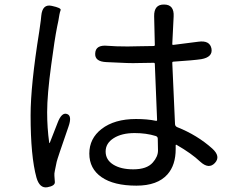

<svg xmlns="http://www.w3.org/2000/svg" viewBox="-20 -788 1040 847"><path d="M189 38Q155 44 141 -4Q115 -98 115 -279Q115 -412 153 -648Q157 -673 160 -698L162 -718Q167 -772 209 -762Q251 -753 247.5 -743.5Q244 -734 242 -723Q238 -696 232 -670Q221 -615 206 -502Q188 -370 188 -293Q188 -224 197 -159Q198 -154 200 -159L234 -246Q252 -294 276 -285Q299 -277 282 -229Q233 -88 230 -74Q225 -48 222 -35Q219 -22 220 -12.5Q221 -3 222 15Q223 32 189 38ZM582 31Q482 31 428 -6.5Q374 -44 374 -110.5Q374 -177 428 -219Q485 -263 580 -263Q630 -263 668 -255Q673 -254 673 -259L663 -506Q663 -511 658 -511L594 -510Q567 -509 540 -510L450 -514Q397 -516 400 -553Q402 -591 454 -586Q490 -583 543 -583Q569 -583 595 -584L658 -585Q663 -585 663 -590L660 -716Q659 -769 704 -768Q749 -768 746 -715L740 -594Q740 -589 745 -590L855 -604Q906 -611 913 -573Q919 -536 868 -527Q836 -522 745 -516Q740 -516 740 -511L752 -242Q752 -231 762 -227Q850 -192 916 -133Q955 -98 928 -69Q901 -40 863 -75Q825 -111 759 -149Q755 -151 755 -146V-130Q755 -60 719 -19Q675 31 582 31ZM568 -41Q628 -41 654 -71Q677 -97 677 -124Q677 -150 676 -176Q676 -185 667 -188Q625 -201 574 -201Q517 -201 481.5 -178.5Q446 -156 446 -119.5Q446 -83 479.5 -62Q513 -41 568 -41Z"/></svg>

Font: Resource Han Rounded CN
Style: Regular
Weight: 400
Designer: Cyano Hao (round all glyphs); Ryoko NISHIZUKA  (kana, bopomofo & ideographs); Paul D. Hunt (Latin, Greek & Cyrillic); Sa
Foundry: Cyano Hao
Version: 0.990